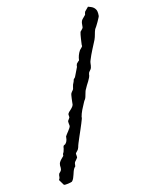

<svg xmlns="http://www.w3.org/2000/svg" viewBox="-318 -796 893 1089"><g transform="rotate(30 128.5 -251.0)"><path d="M269.5 217.3Q268.1 209 266.1 205.6Q264.2 202.1 262.2 200Q260.3 197.8 257.8 194.8Q255.4 191.9 252.4 184.1V169.9Q251.5 163.1 248.8 158.9Q246.1 154.8 242.7 151.4Q239.3 147.9 235.6 144.8Q231.9 141.6 229 136.2Q226.6 133.8 225.1 128.9Q223.6 124 222.9 118.7Q222.2 113.3 222.2 107.7Q222.2 102.1 222.2 98.1V85.9Q218.8 83.5 215.8 78.1Q212.9 72.8 212.9 67.4L203.6 49.8Q201.7 47.9 198.5 42.7Q195.3 37.6 195.3 33.7Q195.3 31.2 197 28.3Q198.7 25.4 198.7 24.4Q198.7 15.1 196.8 9Q194.8 2.9 192.1 -1.7Q189.5 -6.3 186.3 -9.8Q183.1 -13.2 180.7 -17.1Q179.2 -22.5 178.2 -31.5Q177.2 -40.5 176 -49.8Q174.8 -59.1 173.1 -67.4Q171.4 -75.7 168 -79.6Q168 -79.6 164.8 -82Q161.6 -84.5 157.7 -87.9Q153.8 -91.3 150.6 -94.2Q147.5 -97.2 147 -98.6L143.6 -118.2Q143.6 -119.1 141.8 -121.1Q140.1 -123 137.9 -124.8Q135.7 -126.5 134 -128.2Q132.3 -129.9 131.8 -129.9Q126.5 -135.3 126.5 -145.5L127.4 -166.5Q127.4 -174.3 126.5 -180.2Q125.5 -186 122.6 -191.9Q119.1 -196.3 113.3 -203.4Q107.4 -210.4 101.6 -218.3Q95.7 -226.1 90.8 -232.9Q85.9 -239.7 84.5 -244.1Q82.5 -252.9 82.3 -261.7Q82 -270.5 74.2 -280.3Q69.8 -287.1 68.1 -291.3Q66.4 -295.4 65.4 -299.1Q64.5 -302.7 62.7 -307.1Q61 -311.5 56.6 -319.3V-333L37.1 -389.6Q34.7 -392.1 32.2 -395.5Q29.8 -398.9 27.8 -404.8Q27.8 -414.6 27.8 -418.9Q27.8 -423.3 28.8 -427.2Q10.3 -450.2 4.4 -480.5V-496.6Q4.4 -502 3.7 -504.9Q2.9 -507.8 -1.5 -510.3Q-5.4 -515.6 -11.5 -523.4Q-17.6 -531.2 -23.9 -540Q-30.3 -548.8 -36.1 -557.1Q-42 -565.4 -44.9 -571.8Q-44.9 -586.4 -45.2 -590.8Q-45.4 -595.2 -47.4 -599.6Q-52.2 -606 -56.4 -610.6Q-60.5 -615.2 -63.7 -619.6Q-66.9 -624 -68.8 -629.4Q-70.8 -634.8 -70.8 -643.1V-668.9Q-71.8 -669.4 -73.2 -671.9Q-74.7 -674.3 -76.2 -677Q-77.6 -679.7 -78.6 -682.1Q-79.6 -684.6 -79.6 -685.1V-716.3Q-72.8 -719.7 -63 -723.6Q-53.2 -727.5 -45.4 -727.5Q-30.3 -727.5 -20.5 -720.7Q-10.7 -713.9 -1.5 -702.6Q0 -702.6 3.4 -692.1Q6.8 -681.6 10.5 -668.2Q14.2 -654.8 16.8 -642.6Q19.5 -630.4 19.5 -627Q24.9 -612.8 33 -599.6Q41 -586.4 46.4 -571.8Q55.2 -544.4 64.2 -516.1Q73.2 -487.8 84.5 -461.4Q87.9 -452.6 92.5 -446.8Q97.2 -440.9 101.3 -435.5Q105.5 -430.2 108.4 -423.8Q111.3 -417.5 111.3 -408.2L112.3 -397.9Q112.3 -397 114.5 -392.8Q116.7 -388.7 117.2 -387.7Q123 -381.8 126.7 -371.6Q130.4 -361.3 133.1 -349.9Q135.7 -338.4 138.2 -327.1Q140.6 -315.9 143.6 -308.1Q145 -300.3 148.7 -293.2Q152.3 -286.1 156.2 -279.3Q160.2 -272.5 163.8 -265.4Q167.5 -258.3 168.9 -250Q168.9 -248 169.4 -244.4Q169.9 -240.7 172.4 -233.9Q177.7 -214.4 185.1 -193.4Q192.4 -172.4 202.6 -155.3Q204.1 -156.7 208.5 -147.5Q212.9 -138.2 219.2 -123Q225.6 -107.9 232.9 -89.1Q240.2 -70.3 247.3 -52.5Q254.4 -34.7 260.5 -20Q266.6 -5.4 271 1.5Q272.9 6.8 274.7 11Q276.4 15.1 276.4 22.9Q276.4 29.8 276.6 33.2Q276.9 36.6 277.8 39.6Q278.3 40 280.8 42.2Q283.2 44.4 286.4 47.1Q289.6 49.8 292 52.2Q294.4 54.7 294.9 55.7Q294.9 56.6 295.4 60.3Q295.9 64 296.4 68.4Q296.9 72.8 297.1 76.9Q297.4 81.1 297.4 83Q299.3 89.8 304 94.7Q308.6 99.6 311 104V113.3Q312.5 123 316.9 132.1Q321.3 141.1 325.9 150.4Q330.6 159.7 334.2 168.9Q337.9 178.2 337.9 188.5Q337.9 189.9 334 196Q330.1 202.1 325 209Q319.8 215.8 314.7 221.2Q309.6 226.6 306.6 226.6Z"/></g></svg>

Font: IM FELL English
Style: Regular
Weight: 400
Designer: Igino Marini
Foundry: Igino Marini
Version: 3.00